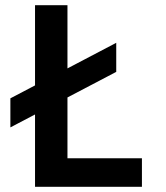

<svg xmlns="http://www.w3.org/2000/svg" viewBox="-20 -720 640 740"><path d="M115 0H527V-110H240V-700H115ZM20 -229 428 -443V-555L20 -341Z"/></svg>

Font: CommitMonoV142 ExtLt
Style: Regular
Weight: 200
Monospace: yes
Designer: Eigil Nikolajsen
Foundry: Eigil Nikolajsen
Version: Version 1.142